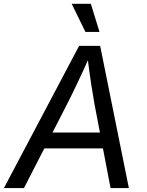

<svg xmlns="http://www.w3.org/2000/svg" viewBox="-40 -962 750 982"><path d="M-20 0 364.7 -727.5H472.2L619.1 0H525.4L442.9 -431.6Q436.5 -466.3 426.8 -528.8Q417 -591.3 405.8 -684.1H423.3Q383.8 -595.7 354.2 -533.7Q324.7 -471.7 304.2 -431.6L82.5 0ZM146.5 -203.1 159.7 -284.2H533.2L520 -203.1ZM397 -798.8 326.7 -942.4H424.8L468.8 -798.8Z"/></svg>

Font: Adwaita Sans
Style: Italic
Weight: 400
Italic angle: -9.39999°
Designer: Rasmus Andersson
Foundry: rsms
Version: Version 4.001;git-9221beed3